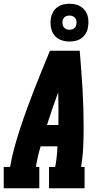

<svg xmlns="http://www.w3.org/2000/svg" viewBox="-31 -1006 551 1026"><path d="M-11 0V-114H23Q32 -167 46.5 -219.5Q61 -272 78 -323.5Q95 -375 114 -427Q133 -479 153 -530.5Q173 -582 194 -633Q215 -684 236 -735H395Q399 -684 403 -633Q407 -582 410 -530.5Q413 -479 414.5 -427Q416 -375 416 -323Q416 -271 413.5 -218.5Q411 -166 402 -114H421V0H231V-114H264Q269 -141 272 -168.5Q275 -196 276 -224H186Q178 -197 171.5 -169.5Q165 -142 161 -114H179V0ZM281 -338Q282 -382 281.5 -426Q281 -470 280 -513Q264 -470 249 -426Q234 -382 220 -338ZM340 -784Q316 -784 294 -792.5Q272 -801 258.5 -819Q245 -837 241 -861Q237 -885 241 -910Q244 -926 252.5 -941.5Q261 -957 275.5 -967.5Q290 -978 307 -982Q324 -986 340 -986Q356 -986 372 -982.5Q388 -979 400.5 -971Q413 -963 422.5 -951Q432 -939 436.5 -924Q441 -909 441.5 -893Q442 -877 439 -860Q437 -844 428 -828.5Q419 -813 405 -802.5Q391 -792 374 -788Q357 -784 340 -784ZM340 -847Q346 -847 352.5 -848.5Q359 -850 364.5 -854Q370 -858 373 -864Q376 -870 377 -876Q379 -885 377.5 -894Q376 -903 371 -909.5Q366 -916 357.5 -919.5Q349 -923 340 -923Q334 -923 327.5 -921.5Q321 -920 316 -916Q311 -912 307.5 -906Q304 -900 303 -894Q302 -885 303.5 -876Q305 -867 310 -860.5Q315 -854 323 -850.5Q331 -847 340 -847Z"/></svg>

Font: Iosevka Curly Slab HvObl
Style: Regular
Weight: 900
Italic angle: -9°
Monospace: yes
Designer: Belleve Invis
Foundry: Belleve Invis
Version: Version 11.1.0; ttfautohint (v1.8.3)